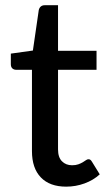

<svg xmlns="http://www.w3.org/2000/svg" viewBox="-20 -690 402 718"><path d="M227.5 8Q166 8 132.8 -26.5Q99.5 -61 99.5 -125V-429H40.5Q32 -429 26.2 -434.2Q20.5 -439.5 20.5 -450V-489.5L103 -501L125 -652.5Q127 -661 132.8 -665.8Q138.5 -670.5 147.5 -670.5H197V-500H341V-429H197V-131.5Q197 -101.5 211.8 -86.8Q226.5 -72 249.5 -72Q263 -72 272.8 -75.5Q282.5 -79 289.5 -83.2Q296.5 -87.5 301.5 -91Q306.5 -94.5 310.5 -94.5Q315.5 -94.5 318.2 -92.2Q321 -90 324 -85L353 -38Q329 -16 296 -4Q263 8 227.5 8Z"/></svg>

Font: LatoLatin Medium
Style: Regular
Weight: 500
Designer: Lukasz Dziedzic with Adam Twardoch and Botio Nikoltchev
Foundry: tyPoland Lukasz Dziedzic
Version: Version 2.015; 2015-08-06; http://www.latofonts.com/